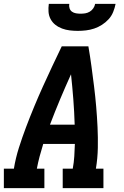

<svg xmlns="http://www.w3.org/2000/svg" viewBox="-24 -975 644 995"><path d="M-4 0V-101H48Q57 -156 74 -209.5Q91 -263 111 -316Q131 -369 153 -422Q175 -475 198.5 -527Q222 -579 246.5 -631Q271 -683 296 -735H434Q443 -683 450 -631Q457 -579 463.5 -527Q470 -475 474.5 -422Q479 -369 481.5 -316Q484 -263 483 -209Q482 -155 473 -101H512V0H301V-101H353Q359 -133 361 -165Q363 -197 364 -229H200Q190 -197 181.5 -165Q173 -133 167 -101H206V0ZM235 -329H363Q361 -395 356 -460Q351 -525 344 -590Q315 -526 287.5 -460.5Q260 -395 235 -329ZM379 -815Q358 -815 337.5 -817.5Q317 -820 298 -827Q279 -834 263.5 -846Q248 -858 238.5 -875.5Q229 -893 227.5 -913.5Q226 -934 229 -955H335Q333 -943 336.5 -932Q340 -921 349 -914.5Q358 -908 370 -906Q382 -904 393 -904Q406 -904 418 -906Q430 -908 441 -914.5Q452 -921 459.5 -932Q467 -943 469 -955H575Q571 -934 562.5 -913Q554 -892 539 -875.5Q524 -859 504.5 -846.5Q485 -834 464 -827Q443 -820 421.5 -817.5Q400 -815 379 -815Z"/></svg>

Font: Iosevka Curly Slab Extended
Style: Bold Italic
Weight: 700
Width: 7
Italic angle: -9°
Monospace: yes
Designer: Belleve Invis
Foundry: Belleve Invis
Version: Version 11.0.0; ttfautohint (v1.8.3)